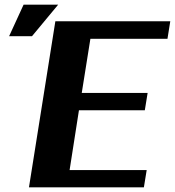

<svg xmlns="http://www.w3.org/2000/svg" viewBox="-20 -802 749 822"><path d="M19 -647H117L229 -782H81ZM104 0H596L608 -74H278L318 -330H600L612 -404H330L367 -636H697L709 -711H217Z"/></svg>

Font: Aerodynamic
Style: BdObl
Weight: 500
Designer: Google
Version: Version 2.000980; 2014